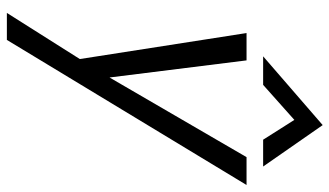

<svg xmlns="http://www.w3.org/2000/svg" viewBox="-220 -529 959 559"><g transform="rotate(90 259.5 -249.5)"><path d="M144 -536.1 344.2 -709.5 464.8 -536.1H386.7L329.1 -627L227.1 -536.1ZM17.6 210 151.9 -2.4 76.2 -487.8H155.8L205.6 -88.9L437.5 -487.8H518.6L96.2 210Z"/></g></svg>

Font: HK Grotesk Italic
Style: Regular
Weight: 400
Italic angle: -13°
Designer: Alfredo Marco Pradil and Stefan Peev
Foundry: Hanken Design Co.
Version: Version 1.000;PS 001.000;hotconv 1.0.88;makeotf.lib2.5.64775